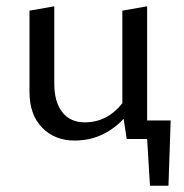

<svg xmlns="http://www.w3.org/2000/svg" viewBox="-20 -443 587 612"><path d="M449 -59H524L517 149H458L449 0H384L374 -64Q308 5 218 5Q154 5 114 -36.5Q74 -78 74 -150V-409L153 -423V-177Q153 -118 178.5 -85.5Q204 -53 250 -53Q322 -53 370 -114V-409L449 -423Z"/></svg>

Font: EauTestInfant Medium
Style: Italic
Weight: 500
Italic angle: -12°
Designer: Christian Thalmann (Catharsis Fonts)
Version: Version 0.001;PS 000.001;hotconv 1.0.88;makeotf.lib2.5.64775